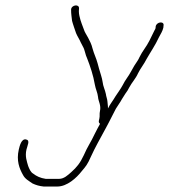

<svg xmlns="http://www.w3.org/2000/svg" viewBox="-20 -540 617 701"><path d="M342.7 -107 341.1 -100C339.9 -94.7 341.3 -90.7 345.3 -88C338 -75 332.8 -64.7 325.8 -51C311.9 -20.9 299.5 -4.9 285.8 27C272.7 55 260.7 70.2 240.1 88.5C227.7 99.5 213.7 113 195.9 113H146.9C127.4 110.1 113.3 103.4 101.3 94C91.7 88.6 86.8 76.2 82.8 66C78.2 49.1 70.7 31.6 76.6 6C80.3 -10.1 91.1 -27.9 74.7 -31C58.6 -34.1 52 -8.8 48.6 6C39.3 46.5 50.6 75.1 64.1 99C71.8 113.8 85.6 120.6 99 130C111.6 135.8 123.6 139.4 139.4 141H189.4C225 141 259.3 109.6 278.4 85C293.4 67.7 300.5 58.3 311.4 33C327.4 -2.4 345.9 -34.1 364.3 -68.5L376.6 -91.5C383.9 -105.1 395.9 -129.7 403 -143C411.8 -157.9 417.4 -163.6 425.1 -178L437.7 -198C443.4 -205.3 448.2 -213 452 -221C461.7 -239.3 475.8 -253.5 483.8 -272C492.1 -289.3 506.8 -307.3 514.8 -324C529 -349.2 547 -374.7 560.3 -404C566.8 -416.3 573.3 -425.8 576.4 -439L577 -446C581 -463.3 552.5 -461.5 548.5 -444L547.9 -437C547.4 -435 546.1 -432.3 544 -429C538.3 -417.1 532 -404.4 525.3 -391C514.1 -368.7 499.7 -353 489.6 -332C485.1 -320.5 477 -311.3 470.3 -300L458.4 -279C449.3 -261.3 437.3 -248.6 427.9 -229C420.7 -215.5 409.3 -200.4 401.4 -188C392.6 -172.4 382.4 -161 374.2 -144C374.5 -152.3 372.6 -162.8 372.2 -170C371.8 -178.1 367.4 -188.2 366.5 -197C363.6 -211.8 356.3 -224.7 354.6 -241C352.7 -255.8 345.8 -273.9 341.7 -289L336.3 -309C331.1 -328.6 323.3 -342.6 317.8 -363C314.2 -378.5 308.2 -389.7 301.8 -402C297.6 -410.1 288.6 -423.2 286 -433C283.2 -440 273 -467 271.7 -475C269 -485 266.8 -494.6 268.5 -509C269.7 -526.8 240.1 -522 239.6 -505C239.4 -488.8 241.8 -476.9 243.1 -464C244.7 -456.2 255.2 -426.3 257.7 -419C261.8 -408.6 270.9 -395.1 274.9 -385L283.2 -369C289.5 -358.9 292.1 -338.2 297.7 -328C309.2 -298.8 320.7 -264.4 326.3 -231C329.1 -214.6 336.3 -201.6 337.9 -186C338.8 -170.2 350 -155.9 344.9 -134C342.5 -123.6 345.1 -117.2 342.7 -107Z"/></svg>

Font: HoneyBee
Style: XLitIt
Weight: 200
Foundry: Cannot Into Space Fonts
Version: Version 0.89